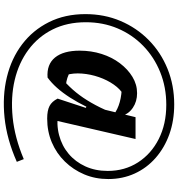

<svg xmlns="http://www.w3.org/2000/svg" viewBox="16 -733 921 993"><g transform="rotate(90 476.5 -236.5)"><path d="M817 137Q700 189 588 200.5Q476 212 379 188.5Q282 165 209 109.5Q136 54 94.5 -29Q53 -112 53 -218Q53 -316 88.5 -399.5Q124 -483 187.5 -545.5Q251 -608 336 -642.5Q421 -677 520 -677Q604 -677 674 -652Q744 -627 796.5 -581Q849 -535 877.5 -472.5Q906 -410 906 -336Q906 -269 882 -212Q858 -155 815.5 -111.5Q773 -68 716.5 -44Q660 -20 593 -20Q552 -20 528.5 -32Q505 -44 490 -74L538 -220L525 -226L586 -477H699L600 -49L560 -77Q623 -67 678.5 -81.5Q734 -96 775.5 -131Q817 -166 840.5 -217.5Q864 -269 864 -333Q864 -421 820 -489.5Q776 -558 699 -597Q622 -636 522 -636Q431 -636 353 -604.5Q275 -573 217 -516.5Q159 -460 127 -384.5Q95 -309 95 -220Q95 -123 132.5 -48Q170 27 237.5 77Q305 127 394 148Q483 169 587.5 158.5Q692 148 803 101ZM381 -22Q313 -17 277.5 -60.5Q242 -104 242 -188Q242 -248 259 -301.5Q276 -355 307 -396Q338 -437 377.5 -461Q417 -485 462 -485Q505 -485 537.5 -463Q570 -441 578 -407L575 -363Q546 -385 507.5 -395.5Q469 -406 422 -406L469 -414Q441 -398 417.5 -364.5Q394 -331 379 -288Q364 -245 360.5 -200Q357 -155 368 -118L349 -140Q382 -120 421 -117L395 -104Q430 -135 458 -169.5Q486 -204 511 -247.5Q536 -291 561 -348L582 -336Q534 -215 484.5 -138Q435 -61 381 -22Z"/></g></svg>

Font: Piazzolla Thin ExtraBold
Style: Italic
Weight: 800
Italic angle: -11.3°
Version: Version 2.005